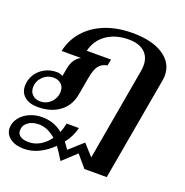

<svg xmlns="http://www.w3.org/2000/svg" viewBox="-166 -701 1050 1091"><g transform="rotate(20 359.5 -155.0)"><path d="M706 -405Q706 -391 703 -374L593 250H458L397 178L315 254Q288 209 266 180Q230 216 186 238Q142 260 94 260Q43 260 11 236.5Q-21 213 -21 176Q-21 143 0 115Q21 87 56.5 71Q92 55 133 55Q205 55 258 99Q268 76 275 42H349Q345 63 332.5 89.5Q320 116 300 141L329 181L411 107L472 175L570 -384Q573 -401 573 -417Q573 -470 539 -499Q505 -528 444 -528Q366 -528 311.5 -490.5Q257 -453 241 -386H388L380 -348Q346 -342 328.5 -318.5Q311 -295 302 -242L283 -135Q270 -66 218 -28Q166 10 88 10Q37 10 8 -14Q-21 -38 -21 -79Q-21 -116 -2 -147Q17 -178 50 -196Q83 -214 122 -214Q142 -214 160 -204L169 -254Q180 -313 224 -336H107Q122 -407 169 -460Q216 -513 288.5 -541.5Q361 -570 452 -570Q570 -570 638 -525.5Q706 -481 706 -405ZM181 -118Q181 -145 163.5 -161.5Q146 -178 117 -178Q79 -178 52 -151Q25 -124 25 -86Q25 -59 43 -42Q61 -25 90 -25Q128 -25 154.5 -52.5Q181 -80 181 -118ZM232 144Q183 100 129 100Q90 100 64.5 119Q39 138 39 169Q39 191 57 203Q75 215 107 215Q144 215 176 196Q208 177 232 144Z"/></g></svg>

Font: Fahkwang SemiBold
Style: Italic
Weight: 600
Italic angle: -10°
Version: Version 1.000; ttfautohint (v1.6)